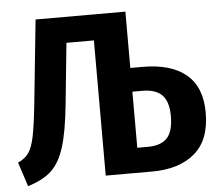

<svg xmlns="http://www.w3.org/2000/svg" viewBox="-51 -749 940 822"><g transform="rotate(-5 419.0 -338.0)"><path d="M822 -231Q822 -114 755 -57Q688 0 571 0H372V-581H254L228 -324Q216 -203 195.5 -137.5Q175 -72 139 -38Q103 -4 37 16L3 -88Q34 -102 49.5 -124.5Q65 -147 74.5 -192.5Q84 -238 94 -332L131 -692H517V-450H570Q692 -450 757 -395.5Q822 -341 822 -231ZM672 -230Q672 -291 645 -319.5Q618 -348 559 -348H517V-107H563Q618 -107 645 -135Q672 -163 672 -230Z"/></g></svg>

Font: Fira Sans Condensed SemiBold
Style: Regular
Weight: 600
Width: 3
Designer: bBox Type GmbH & Carrois Corporate GbR & Edenspiekermann AG
Foundry: bBox Type GmbH & Carrois Corporate GbR & Edenspiekermann AG
Version: Version 4.301